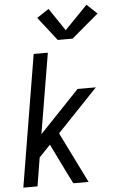

<svg xmlns="http://www.w3.org/2000/svg" viewBox="-63 -1024 645 1067"><g transform="rotate(-5 259.0 -491.0)"><path d="M23 0 145 -735H224L149 -287L371 -520H473L247 -283L387 0H302L272 -59L191 -225L128 -159L102 0ZM285 -801 182 -933 249 -977 334 -851 461 -982 518 -928 368 -801Z"/></g></svg>

Font: Iosevka SS04 Oblique
Style: Regular
Weight: 400
Italic angle: -9°
Monospace: yes
Designer: Belleve Invis
Foundry: Belleve Invis
Version: Version 19.0.0; ttfautohint (v1.8.4)